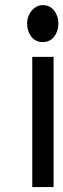

<svg xmlns="http://www.w3.org/2000/svg" viewBox="-20 -741 251 761"><path d="M87.4 -647.5Q87.4 -669.4 97.7 -687.3Q107.9 -705.1 124 -713.9Q135.3 -720.7 149.4 -720.7Q177.7 -720.7 194.6 -699.2Q211.4 -677.7 211.4 -647.5Q211.4 -617.2 194.6 -595.7Q177.7 -574.2 149.4 -574.2Q121.1 -574.2 104.2 -595.7Q87.4 -617.2 87.4 -647.5ZM192.4 0.5H107.9V-515.6H192.4Z"/></svg>

Font: Meera Inimai
Style: Regular
Weight: 400
Version: 2.0.0+20160526